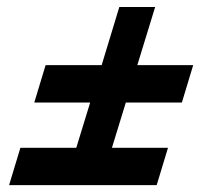

<svg xmlns="http://www.w3.org/2000/svg" viewBox="-20 -540 640 560"><path d="M39.5 -109H202.5L243 -241H80L113 -350H276.5L328 -519.5H432.5L380.5 -350H543.5L510.5 -241H347L306.5 -109H470L437 0H6.5Z"/></svg>

Font: Newsreader 6pt
Style: Bold Italic
Weight: 700
Italic angle: -17°
Designer: Hugues Gentile
Foundry: Production Type
Version: Version 1.003; ttfautohint (v1.8.3)